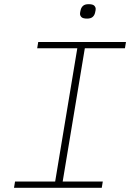

<svg xmlns="http://www.w3.org/2000/svg" viewBox="-20 -899 640 919"><path d="M47 0 52 -30H244L350 -668H158L163 -698H583L578 -668H386L280 -30H472L467 0ZM397 -810Q377 -810 370 -817Q363 -824 363 -833Q363 -839 366 -851Q369 -864 378 -871.5Q387 -879 404 -879Q424 -879 431 -872Q438 -865 438 -856Q438 -850 435 -838Q432 -825 423 -817.5Q414 -810 397 -810Z"/></svg>

Font: IBM Plex Mono ExtraLight
Style: Italic
Weight: 200
Italic angle: -9°
Monospace: yes
Designer: Mike Abbink, Paul van der Laan, Pieter van Rosmalen
Foundry: Bold Monday
Version: Version 2.3